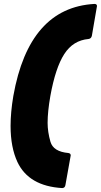

<svg xmlns="http://www.w3.org/2000/svg" viewBox="-20 -810 515 980"><path d="M298 150Q127 140 69 17Q34 -58 34 -167Q34 -237 48 -320Q128 -771 462 -790Q475 -790 475 -779L449 -628Q446 -613 432 -611Q353 -604 308 -534Q263 -464 237 -320Q223 -240 223 -183Q223 -137 237.5 -86.5Q252 -36 329 -29Q341 -27 341 -17L314 134Q312 149 298 150Z"/></svg>

Font: YamahaIndonesia935. App XBold
Style: Italic
Weight: 800
Italic angle: -10°
Designer: Dalton Maag Ltd
Foundry: Dalton Maag Ltd
Version: Version 1.002; January 01, 2024; Regular/Italic